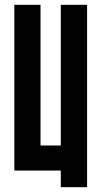

<svg xmlns="http://www.w3.org/2000/svg" viewBox="-20 -715 425 805"><path d="M40 0V-694.8H149.9V-105H234.9V-694.8H345.2V69.8H234.9V0Z"/></svg>

Font: Horta
Style: Regular
Weight: 600
Width: 3
Version: Version 0.11